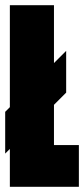

<svg xmlns="http://www.w3.org/2000/svg" viewBox="-20 -720 324 740"><path d="M18 0H284V-161H188V-316L235 -363V-524L188 -477V-700H18V-307L0 -289V-128L18 -146Z"/></svg>

Font: Queering Heavy
Style: Bold
Weight: 900
Designer: Adam Naccarato
Foundry: adamnac
Version: Version 2.000;hotconv 1.0.109;makeotfexe 2.5.65596